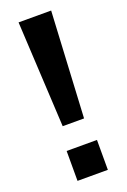

<svg xmlns="http://www.w3.org/2000/svg" viewBox="-136 -737 520 784"><g transform="rotate(-20 124.0 -345.0)"><path d="M53.7 -690.4H195.3L170.9 -230.5H78.1ZM58.6 -129.9H190.4V0H58.6Z"/></g></svg>

Font: Altinn-DIN Exp
Style: DINExp-Bold
Weight: 700
Width: 7
Designer: Charles Nix
Foundry: Altinn
Version: Version 2.00